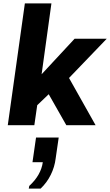

<svg xmlns="http://www.w3.org/2000/svg" viewBox="-20 -740 651 1135"><path d="M26 0 127 -720H284L226 -301L421 -511H611L388 -279L545 0H372L268 -183L200 -118L183 0ZM150 375 153 359Q188 327 208 291.5Q228 256 233 219H172L193 73H327L309 197Q303 247 280 293.5Q257 340 220 375Z"/></svg>

Font: Chivo Mono
Style: Bold Italic
Weight: 700
Italic angle: -8.05°
Monospace: yes
Version: Version 1.008